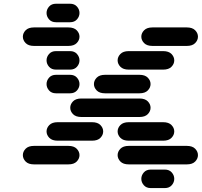

<svg xmlns="http://www.w3.org/2000/svg" viewBox="-20 -881 1064 1013"><path d="M775.4 111.3Q752 111.3 738.8 96.2Q725.6 81.1 725.6 62.5Q725.6 43.9 738.8 28.8Q752 13.7 775.4 13.7H849.6Q873 13.7 886.2 28.8Q899.4 43.9 899.4 62.5Q899.4 81.1 886.2 96.2Q873 111.3 849.6 111.3ZM159.2 -13.7Q129.9 -13.7 115.2 -28.8Q100.6 -43.9 100.6 -62.5Q100.6 -81.1 115.2 -96.2Q129.9 -111.3 159.2 -111.3H340.8Q370.1 -111.3 384.8 -96.2Q399.4 -81.1 399.4 -62.5Q399.4 -43.9 384.8 -28.8Q370.1 -13.7 340.8 -13.7ZM659.2 -13.7Q629.9 -13.7 615.2 -28.8Q600.6 -43.9 600.6 -62.5Q600.6 -81.1 615.2 -96.2Q629.9 -111.3 659.2 -111.3H965.8Q995.1 -111.3 1009.8 -96.2Q1024.4 -81.1 1024.4 -62.5Q1024.4 -43.9 1009.8 -28.8Q995.1 -13.7 965.8 -13.7ZM284.2 -138.7Q254.9 -138.7 240.2 -153.8Q225.6 -168.9 225.6 -187.5Q225.6 -206.1 240.2 -221.2Q254.9 -236.3 284.2 -236.3H465.8Q495.1 -236.3 509.8 -221.2Q524.4 -206.1 524.4 -187.5Q524.4 -168.9 509.8 -153.8Q495.1 -138.7 465.8 -138.7ZM659.2 -138.7Q629.9 -138.7 615.2 -153.8Q600.6 -168.9 600.6 -187.5Q600.6 -206.1 615.2 -221.2Q629.9 -236.3 659.2 -236.3H840.8Q870.1 -236.3 884.8 -221.2Q899.4 -206.1 899.4 -187.5Q899.4 -168.9 884.8 -153.8Q870.1 -138.7 840.8 -138.7ZM409.2 -263.7Q379.9 -263.7 365.2 -278.8Q350.6 -293.9 350.6 -312.5Q350.6 -331.1 365.2 -346.2Q379.9 -361.3 409.2 -361.3H715.8Q745.1 -361.3 759.8 -346.2Q774.4 -331.1 774.4 -312.5Q774.4 -293.9 759.8 -278.8Q745.1 -263.7 715.8 -263.7ZM275.4 -388.7Q252 -388.7 238.8 -403.8Q225.6 -418.9 225.6 -437.5Q225.6 -456.1 238.8 -471.2Q252 -486.3 275.4 -486.3H349.6Q373 -486.3 386.2 -471.2Q399.4 -456.1 399.4 -437.5Q399.4 -418.9 386.2 -403.8Q373 -388.7 349.6 -388.7ZM534.2 -388.7Q504.9 -388.7 490.2 -403.8Q475.6 -418.9 475.6 -437.5Q475.6 -456.1 490.2 -471.2Q504.9 -486.3 534.2 -486.3H715.8Q745.1 -486.3 759.8 -471.2Q774.4 -456.1 774.4 -437.5Q774.4 -418.9 759.8 -403.8Q745.1 -388.7 715.8 -388.7ZM275.4 -513.7Q252 -513.7 238.8 -528.8Q225.6 -543.9 225.6 -562.5Q225.6 -581.1 238.8 -596.2Q252 -611.3 275.4 -611.3H349.6Q373 -611.3 386.2 -596.2Q399.4 -581.1 399.4 -562.5Q399.4 -543.9 386.2 -528.8Q373 -513.7 349.6 -513.7ZM659.2 -513.7Q629.9 -513.7 615.2 -528.8Q600.6 -543.9 600.6 -562.5Q600.6 -581.1 615.2 -596.2Q629.9 -611.3 659.2 -611.3H840.8Q870.1 -611.3 884.8 -596.2Q899.4 -581.1 899.4 -562.5Q899.4 -543.9 884.8 -528.8Q870.1 -513.7 840.8 -513.7ZM159.2 -638.7Q129.9 -638.7 115.2 -653.8Q100.6 -668.9 100.6 -687.5Q100.6 -706.1 115.2 -721.2Q129.9 -736.3 159.2 -736.3H340.8Q370.1 -736.3 384.8 -721.2Q399.4 -706.1 399.4 -687.5Q399.4 -668.9 384.8 -653.8Q370.1 -638.7 340.8 -638.7ZM784.2 -638.7Q754.9 -638.7 740.2 -653.8Q725.6 -668.9 725.6 -687.5Q725.6 -706.1 740.2 -721.2Q754.9 -736.3 784.2 -736.3H965.8Q995.1 -736.3 1009.8 -721.2Q1024.4 -706.1 1024.4 -687.5Q1024.4 -668.9 1009.8 -653.8Q995.1 -638.7 965.8 -638.7ZM275.4 -763.7Q252 -763.7 238.8 -778.8Q225.6 -793.9 225.6 -812.5Q225.6 -831.1 238.8 -846.2Q252 -861.3 275.4 -861.3H349.6Q373 -861.3 386.2 -846.2Q399.4 -831.1 399.4 -812.5Q399.4 -793.9 386.2 -778.8Q373 -763.7 349.6 -763.7Z"/></svg>

Font: Sixtyfour Normal
Style: Regular
Weight: 400
Monospace: yes
Designer: Jens Kutilek
Foundry: Jens Kutilek
Version: Version 2.000